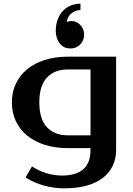

<svg xmlns="http://www.w3.org/2000/svg" viewBox="-20 -830 725 1050"><path d="M350 -450Q278 -450 236.5 -405.5Q195 -361 195 -270Q195 -179 236.5 -134.5Q278 -90 350 -90H475V-450ZM615 -10Q615 37 597 75.5Q579 114 543.5 142Q508 170 454.5 185Q401 200 330 200Q306 200 278.5 196.5Q251 193 223 185.5Q195 178 168.5 166.5Q142 155 120 140L155 80Q189 103 232 116.5Q275 130 320 130Q395 130 435 96Q475 62 475 -10V-20H350Q281 -20 224.5 -38Q168 -56 128 -89Q88 -122 66.5 -168Q45 -214 45 -270Q45 -326 66.5 -372Q88 -418 128 -451Q168 -484 224.5 -502Q281 -520 350 -520H615ZM285 -660Q285 -699 297 -727.5Q309 -756 328 -774.5Q347 -793 371.5 -801.5Q396 -810 420 -810V-775Q394 -775 371.5 -757.5Q349 -740 345 -710Q348 -711 352 -712Q355 -713 359.5 -714Q364 -715 370 -715Q400 -715 420 -692.5Q440 -670 440 -640Q440 -610 419.5 -587.5Q399 -565 365 -565Q327 -565 306 -593.5Q285 -622 285 -660Z"/></svg>

Font: Prosto One
Style: Regular
Weight: 400
Designer: Pavel Emelyanov and Jovanny lemonad
Foundry: Pavel Emelyanov and Jovanny Lemonad
Version: Version 1.001